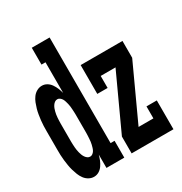

<svg xmlns="http://www.w3.org/2000/svg" viewBox="-173 -863 946 998"><g transform="rotate(-30 300.0 -363.5)"><path d="M105 8Q89 8 74.5 0Q60 -8 50 -21.5Q40 -35 34 -50.5Q28 -66 23.5 -81.5Q19 -97 16.5 -113Q14 -129 12 -145Q10 -161 9.5 -177.5Q9 -194 9 -210V-320Q9 -336 9.5 -352.5Q10 -369 12 -385Q14 -401 16.5 -417Q19 -433 23.5 -448.5Q28 -464 34 -479.5Q40 -495 50 -508.5Q60 -522 74.5 -530Q89 -538 105 -538Q121 -538 134.5 -530Q148 -522 157.5 -508.5Q167 -495 173 -480Q179 -465 183 -450V-634H159V-735H266V-101H290V0H183V-80Q179 -65 173 -50Q167 -35 157.5 -21.5Q148 -8 134.5 0Q121 8 105 8ZM140 -93Q148 -93 155 -98.5Q162 -104 166 -111Q170 -118 172.5 -126.5Q175 -135 177 -143Q179 -151 180 -159.5Q181 -168 181.5 -176.5Q182 -185 182.5 -193.5Q183 -202 183 -210V-320Q183 -328 182.5 -336.5Q182 -345 181.5 -353.5Q181 -362 180 -370.5Q179 -379 177 -387Q175 -395 172.5 -403.5Q170 -412 166 -419Q162 -426 155 -431.5Q148 -437 140 -437Q131 -437 124 -432Q117 -427 112 -419.5Q107 -412 104 -404Q101 -396 99 -388Q97 -380 95.5 -371.5Q94 -363 93.5 -354.5Q93 -346 92.5 -337.5Q92 -329 92 -320V-210Q92 -201 92.5 -192.5Q93 -184 93.5 -175.5Q94 -167 95.5 -158.5Q97 -150 99 -142Q101 -134 104 -126Q107 -118 112 -110.5Q117 -103 124 -98Q131 -93 140 -93ZM334 0V-101L485 -429H396V-357H334V-530H585V-429L434 -101H523V-173H585V0Z"/></g></svg>

Font: Iosevka Slab Extended
Style: Bold
Weight: 700
Width: 7
Monospace: yes
Designer: Belleve Invis
Foundry: Belleve Invis
Version: Version 11.1.0; ttfautohint (v1.8.3)